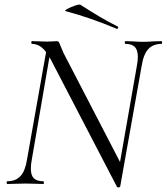

<svg xmlns="http://www.w3.org/2000/svg" viewBox="-20 -805 729 840"><path d="M120 -613Q117 -613 117 -619Q117 -625 120 -625L154 -624Q165 -623 185 -623Q201 -623 212 -624Q223 -625 228 -625Q234 -625 237 -621.5Q240 -618 244 -606Q252 -586 258 -573L513 -81L506 10Q506 12 503.5 13.5Q501 15 498 15Q492 15 491 11L203 -543Q182 -582 162.5 -597.5Q143 -613 120 -613ZM12 -12Q48 -12 69 -34Q90 -56 98 -106L186 -602L204 -600L119 -106Q115 -86 115 -67Q115 -38 128 -25Q141 -12 170 -12Q172 -12 172 -6Q172 0 170 0Q149 0 137 -1L91 -2L48 -1Q35 0 12 0Q9 0 9 -6Q9 -12 12 -12ZM493 -27 579 -518Q583 -538 583 -557Q583 -586 570 -599.5Q557 -613 529 -613Q526 -613 526 -619Q526 -625 529 -625L559 -624Q587 -622 607 -622Q623 -622 651 -624L687 -625Q689 -625 689 -619Q689 -613 687 -613Q650 -613 629 -590.5Q608 -568 600 -518L506 10ZM268 -756Q260 -758 274.5 -766Q289 -774 308.5 -780.5Q328 -787 332 -784Q382 -752 417.5 -731Q453 -710 495 -689Q497 -688 497 -685Q497 -682 495 -680Q493 -678 491 -679Q371 -729 268 -756Z"/></svg>

Font: Cormorant Infant
Style: Italic
Weight: 400
Italic angle: -10°
Designer: Christian Thalmann (Catharsis Fonts)
Foundry: Catharsis Fonts
Version: Version 4.000